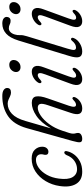

<svg xmlns="http://www.w3.org/2000/svg" viewBox="470 -1230 768 1749"><g transform="rotate(-90 854.5 -356.0)"><path d="M272 -413Q235 -413 198.8 -387Q162.5 -361 136 -313.8Q109.5 -266.5 101.5 -203.5Q90.5 -121 114.8 -79.8Q139 -38.5 188 -38.5Q227.5 -38.5 262.5 -62.5Q297.5 -86.5 316.5 -136Q327 -155 339.5 -155Q346.5 -155 350.8 -148Q355 -141 350 -126.5Q343 -94.5 319.8 -63.5Q296.5 -32.5 257.2 -12Q218 8.5 163.5 8.5Q87 8.5 53.2 -47.2Q19.5 -103 34 -197.5Q44 -267 78.8 -325Q113.5 -383 166.2 -417.5Q219 -452 284 -452Q338 -452 365 -423.2Q392 -394.5 392 -356.5Q392 -329.5 378.5 -314.5Q365 -299.5 346 -299.5Q317.5 -299.5 318 -326.5Q318 -335.5 320.8 -345Q323.5 -354.5 323.5 -365.5Q323.5 -387 309.8 -400Q296 -413 272 -413Z M537 -170.5Q523.5 -130 517.2 -109.5Q511 -89 511 -75.5Q511 -61 514.2 -51.2Q517.5 -41.5 517.5 -29Q517.5 -11.5 501.8 -1.5Q486 8.5 462.5 8.5Q436.5 8.5 433 -10Q429.5 -28.5 445 -82.5L561 -496.5Q594.5 -615 670.5 -667.2Q746.5 -719.5 853 -719.5Q891 -719.5 909 -706.8Q927 -694 927 -676Q927 -640.5 885.5 -640.5Q869.5 -640.5 853.5 -648Q837.5 -655.5 820.5 -663Q803.5 -670.5 784.5 -670.5Q733 -670.5 691.8 -631.8Q650.5 -593 626.5 -509L559 -276Q610.5 -366.5 673 -408.8Q735.5 -451 791 -451Q842 -451 849.5 -413Q857 -375 832.5 -306.5L765.5 -113.5Q743 -48 773.5 -48Q782.5 -48 793 -53Q803.5 -58 816.5 -71Q823 -77 828 -79.8Q833 -82.5 838.5 -79Q851.5 -72.5 839 -49Q824.5 -23.5 797.8 -7.5Q771 8.5 739.5 8.5Q664 8.5 700.5 -97L769.5 -302Q788 -355.5 781 -376Q774 -396.5 746.5 -396.5Q716 -396.5 675.8 -369.8Q635.5 -343 598 -292.5Q560.5 -242 537 -170.5Z M1117 -553.5Q1095 -553.5 1082.8 -566.5Q1070.5 -579.5 1072.5 -599.5Q1075 -621.5 1093 -638.8Q1111 -656 1138.5 -656Q1160.5 -656 1172.2 -643Q1184 -630 1181.5 -609.5Q1179.5 -588 1161.5 -570.8Q1143.5 -553.5 1117 -553.5ZM1032.5 -114.5Q1019 -78.5 1021.2 -62.8Q1023.5 -47 1040 -47Q1049 -47 1059.2 -52.2Q1069.5 -57.5 1082.5 -70.5Q1097 -83 1105 -78.5Q1110.5 -76 1111.2 -67.5Q1112 -59 1105.5 -48Q1091 -23.5 1064 -7.5Q1037 8.5 1007 8.5Q971.5 8.5 958.8 -18.5Q946 -45.5 967 -100.5L1050.5 -327.5Q1064.5 -363.5 1062.5 -380Q1060.5 -396.5 1043.5 -396.5Q1025 -396.5 1000 -372Q994 -366.5 988.5 -364Q983 -361.5 977.5 -364Q971.5 -367 970.8 -375.5Q970 -384 976.5 -394Q992 -418.5 1020 -434.8Q1048 -451 1076 -451Q1111 -451 1123.8 -423.8Q1136.5 -396.5 1115 -341Z M1514 -719.5Q1544.5 -719.5 1559.5 -707.8Q1574.5 -696 1574.5 -680Q1574.5 -664.5 1565.5 -654.2Q1556.5 -644 1538.5 -644Q1519.5 -644 1505.5 -652Q1491.5 -660 1470 -660Q1451 -660 1436 -645Q1421 -630 1414 -604.5Q1407 -581 1408.5 -556.5Q1410 -532 1398.5 -496.5L1285 -124Q1271 -79 1274 -63.5Q1277 -48 1295.5 -48Q1328 -48 1358.5 -86Q1367 -96 1375.5 -93Q1390 -88.5 1381 -67Q1368.5 -35.5 1333.5 -13.5Q1298.5 8.5 1258.5 8.5Q1218 8.5 1208.8 -19.8Q1199.5 -48 1219.5 -112L1359 -571Q1383 -649.5 1422 -684.5Q1461 -719.5 1514 -719.5Z M1644.5 -553.5Q1622.5 -553.5 1610.2 -566.5Q1598 -579.5 1600 -599.5Q1602.5 -621.5 1620.5 -638.8Q1638.5 -656 1666 -656Q1688 -656 1699.8 -643Q1711.5 -630 1709 -609.5Q1707 -588 1689 -570.8Q1671 -553.5 1644.5 -553.5ZM1560 -114.5Q1546.5 -78.5 1548.8 -62.8Q1551 -47 1567.5 -47Q1576.5 -47 1586.8 -52.2Q1597 -57.5 1610 -70.5Q1624.5 -83 1632.5 -78.5Q1638 -76 1638.8 -67.5Q1639.5 -59 1633 -48Q1618.5 -23.5 1591.5 -7.5Q1564.5 8.5 1534.5 8.5Q1499 8.5 1486.2 -18.5Q1473.5 -45.5 1494.5 -100.5L1578 -327.5Q1592 -363.5 1590 -380Q1588 -396.5 1571 -396.5Q1552.5 -396.5 1527.5 -372Q1521.5 -366.5 1516 -364Q1510.5 -361.5 1505 -364Q1499 -367 1498.2 -375.5Q1497.5 -384 1504 -394Q1519.5 -418.5 1547.5 -434.8Q1575.5 -451 1603.5 -451Q1638.5 -451 1651.2 -423.8Q1664 -396.5 1642.5 -341Z"/></g></svg>

Font: Fraunces 72pt S100 Light
Style: Italic
Weight: 300
Italic angle: -16°
Version: Version 1.000; ttfautohint (v1.8.3)